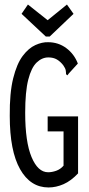

<svg xmlns="http://www.w3.org/2000/svg" viewBox="-20 -816 390 846"><path d="M194 10Q114 10 68.5 -70.5Q23 -151 23 -305Q22 -406 38 -470.5Q54 -535 80 -569.5Q106 -604 136 -617.5Q166 -631 192 -630Q237 -630 272 -604Q307 -578 323 -536L283 -492L277 -484L271 -489Q271 -498 269.5 -506.5Q268 -515 259 -528Q246 -545 230.5 -554Q215 -563 193 -563Q165 -563 141.5 -540.5Q118 -518 104.5 -465Q91 -412 91 -319Q91 -191 119 -124Q147 -57 192 -57Q209 -57 227.5 -63.5Q246 -70 260 -86V-237H190V-303H324V-52Q293 -19 260 -4.5Q227 10 194 10ZM275 -796 304 -755 199 -655H182L75 -755L103 -796L190 -727Z"/></svg>

Font: Inconsolata ExtraCondensed Medium
Style: Regular
Weight: 500
Width: 2
Monospace: yes
Designer: Raph Levien, Cyreal, Brenton Simpson
Foundry: Raph Levien, Cyreal, Google
Version: Version 3.001; ttfautohint (v1.8.2.53-6de2)